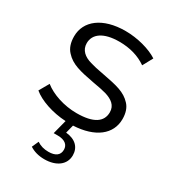

<svg xmlns="http://www.w3.org/2000/svg" viewBox="-182 -629 853 949"><g transform="rotate(30 244.5 -155.0)"><path d="M218 4 197 85H220C261 85 282 103 282 131C282 162 260 178 220 178C195 178 173 172 154 159L137 197C160 212 188 220 221 220C289 220 334 186 334 133C334 88 304 57 249 52L261 5C384 -1 457 -58 457 -145C457 -179 448 -206 430 -225C394 -264 348 -274 264 -290C230 -296 203 -302 184 -308C145 -319 116 -342 116 -382C116 -434 162 -469 253 -469C313 -469 365 -454 408 -424L439 -481C395 -510 321 -530 253 -530C122 -530 45 -468 45 -380C45 -345 54 -317 73 -297C109 -257 157 -246 242 -230C274 -225 300 -219 319 -214C358 -202 386 -182 386 -143C386 -88 341 -57 245 -57C173 -57 102 -81 58 -116L26 -60C66 -26 141 0 218 4Z"/></g></svg>

Font: Malon Grotesk
Style: Regular
Weight: 400
Designer: Julieta Ulanovsky
Foundry: Julieta Ulanovsky
Version: Version 7.200